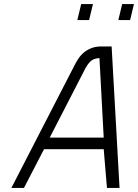

<svg xmlns="http://www.w3.org/2000/svg" viewBox="-20 -926 680 946"><path d="M380 -906H438L419 -827H361ZM582 -906H640L621 -827H563ZM344 -598Q354 -619 366.5 -637.5Q379 -656 396 -669.5Q413 -683 435 -690.5Q457 -698 486 -697H530L569 0H507L491 -191H197L98 0H36ZM225 -248H491L470 -640Q439 -638 424 -622Q409 -606 398 -584Z"/></svg>

Font: Panefresco 250wt
Style: Italic
Weight: 300
Version: Version 1.000